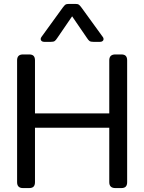

<svg xmlns="http://www.w3.org/2000/svg" viewBox="-20 -957 734 977"><path d="M187 -758Q187 -764 191 -769L299 -918Q308 -930 313 -933.5Q318 -937 330 -937H364Q376 -937 381 -933.5Q386 -930 395 -918L503 -769Q507 -764 507 -758Q507 -752 502 -748Q497 -744 489 -744H456Q442 -744 436 -748Q430 -752 423 -763L347 -874L271 -763Q264 -752 258 -748Q252 -744 238 -744H205Q197 -744 192 -748Q187 -752 187 -758ZM67 -30V-650Q67 -680 97 -680H128Q144 -680 151 -672.5Q158 -665 158 -650V-380H536V-650Q536 -680 567 -680H597Q613 -680 620 -672.5Q627 -665 627 -650V-30Q627 -15 620 -7.5Q613 0 597 0H567Q536 0 536 -30V-307H158V-30Q158 -15 151 -7.5Q144 0 128 0H97Q67 0 67 -30Z"/></svg>

Font: Mitr Light
Style: Regular
Weight: 300
Designer: Thanarat Vachiruckul
Foundry: Cadson Demak
Version: Version 1.002